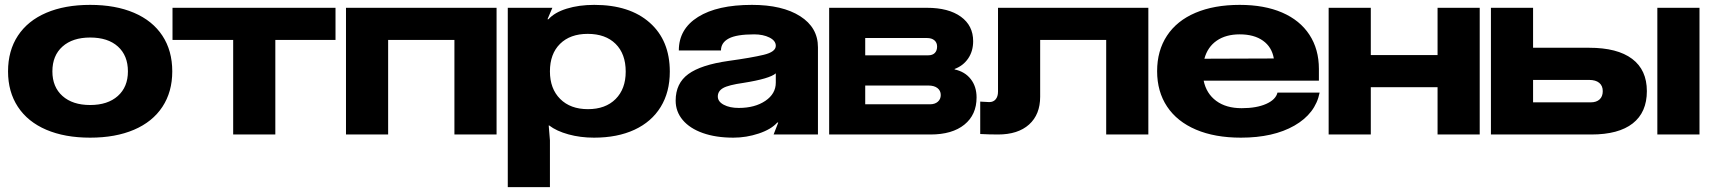

<svg xmlns="http://www.w3.org/2000/svg" viewBox="-20 -552 7019 788"><path d="M687 -259Q687 -175 646.5 -113.5Q606 -52 530 -19.5Q454 13 350 13Q246 13 170 -19.5Q94 -52 53.5 -113.5Q13 -175 13 -259Q13 -344 53.5 -405.5Q94 -467 170 -499.5Q246 -532 350 -532Q454 -532 530 -499.5Q606 -467 646.5 -405.5Q687 -344 687 -259ZM350 -121Q422 -121 463.5 -158Q505 -195 505 -259Q505 -324 464 -361Q423 -398 350 -398Q278 -398 236.5 -361Q195 -324 195 -259Q195 -195 236.5 -158Q278 -121 350 -121Z M1357 -388H1110V0H937V-388H688V-520H1357Z M1400 0V-520H2018V0H1845V-388H1573V0Z M2729 -258Q2729 -174 2691.5 -113Q2654 -52 2584 -19.5Q2514 13 2418 13Q2362 13 2313 -0.5Q2264 -14 2234 -37H2232L2237 24V216H2064V-520H2247L2227 -473H2231Q2256 -501 2306 -516.5Q2356 -532 2419 -532Q2564 -532 2646.5 -459Q2729 -386 2729 -258ZM2393 -104Q2465 -104 2506.5 -145.5Q2548 -187 2548 -258Q2548 -331 2506.5 -372Q2465 -413 2392 -413Q2320 -413 2278.5 -372Q2237 -331 2237 -259Q2237 -188 2279 -146Q2321 -104 2393 -104Z M2753 -139Q2753 -210 2805 -248Q2857 -286 2970 -302Q3064 -315 3114 -327Q3164 -339 3164 -364Q3164 -385 3138 -398Q3112 -411 3075 -411Q3003 -411 2971 -394Q2939 -377 2939 -345H2766Q2766 -433 2845 -482.5Q2924 -532 3066 -532Q3191 -532 3264 -485.5Q3337 -439 3337 -358V0H3155L3174 -49H3170Q3145 -21 3094 -4Q3043 13 2990 13Q2918 13 2864.5 -6Q2811 -25 2782 -59.5Q2753 -94 2753 -139ZM3012 -109Q3078 -109 3121 -138Q3164 -167 3164 -213V-251Q3139 -229 3032 -212Q2969 -203 2947.5 -190.5Q2926 -178 2926 -156Q2926 -135 2950.5 -122Q2975 -109 3012 -109Z M3383 -520H3784Q3873 -520 3923.5 -483.5Q3974 -447 3974 -383Q3974 -342 3953.5 -312Q3933 -282 3898 -269V-267Q3940 -258 3964 -227.5Q3988 -197 3988 -152Q3988 -81 3938 -40.5Q3888 0 3799 0H3383ZM3797 -124Q3817 -124 3829 -134.5Q3841 -145 3841 -162Q3841 -180 3827.5 -190.5Q3814 -201 3790 -201H3531V-124ZM3790 -325Q3807 -325 3816.5 -334.5Q3826 -344 3826 -361Q3826 -377 3815 -386.5Q3804 -396 3784 -396H3531V-325Z M4693 0H4520V-388H4249V-155Q4249 -82 4203.5 -41Q4158 0 4076 0Q4041 0 4003 -2V-135Q4029 -133 4040 -133Q4057 -133 4066.5 -144.5Q4076 -156 4076 -176V-520H4693Z M5073 13Q4966 13 4888.5 -20Q4811 -53 4770 -114.5Q4729 -176 4729 -260Q4729 -344 4769.5 -405.5Q4810 -467 4886.5 -499.5Q4963 -532 5068 -532Q5169 -532 5242 -500.5Q5315 -469 5354 -409.5Q5393 -350 5393 -269V-221H4920Q4931 -168 4971.5 -138Q5012 -108 5076 -108Q5137 -108 5176.5 -125.5Q5216 -143 5223 -172H5396Q5379 -86 5292.5 -36.5Q5206 13 5073 13ZM5208 -312Q5200 -359 5163.5 -385Q5127 -411 5068 -411Q5011 -411 4973.5 -385Q4936 -359 4923 -311Z M5433 0V-520H5606V-326H5880V-520H6053V0H5880V-194H5606V0Z M6099 -520H6272V-356H6502Q6618 -356 6678.5 -310.5Q6739 -265 6739 -178Q6739 -91 6681 -45.5Q6623 0 6511 0H6099ZM6509 -132Q6532 -132 6545 -144Q6558 -156 6558 -178Q6558 -200 6543.5 -212Q6529 -224 6502 -224H6272V-132ZM6782 -520H6955V0H6782Z"/></svg>

Font: Non Bureau Extended
Style: Bold
Weight: 700
Width: 7
Designer: Jona Saucedo
Foundry: Non Foundry
Version: Version 1.000; ttfautohint (v1.8.4)